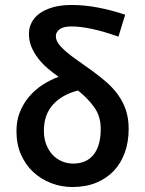

<svg xmlns="http://www.w3.org/2000/svg" viewBox="-20 -738 580 770"><path d="M271 12Q226 12 185.5 -3.5Q145 -19 114 -47.5Q83 -76 64.5 -117.5Q46 -159 46 -212Q46 -254 59.5 -288Q73 -322 96 -349.5Q119 -377 149.5 -397Q180 -417 215 -430Q192 -446 170.5 -464.5Q149 -483 132.5 -504.5Q116 -526 106 -550Q96 -574 96 -603Q96 -626 106.5 -647Q117 -668 138 -683.5Q159 -699 191 -708.5Q223 -718 267 -718Q318 -718 371.5 -708Q425 -698 482 -679L455 -591Q340 -632 266 -632Q234 -632 219 -620.5Q204 -609 204 -593Q204 -577 215.5 -561.5Q227 -546 246.5 -529.5Q266 -513 292 -495Q318 -477 347 -456Q379 -433 406.5 -409Q434 -385 454 -357Q474 -329 485 -296Q496 -263 496 -221Q496 -169 480.5 -126Q465 -83 436 -52.5Q407 -22 365.5 -5Q324 12 271 12ZM273 -82Q327 -82 355.5 -118Q384 -154 384 -221Q384 -272 357.5 -308.5Q331 -345 293 -375Q229 -359 192.5 -318.5Q156 -278 156 -214Q156 -183 165.5 -158.5Q175 -134 191 -117Q207 -100 228.5 -91Q250 -82 273 -82Z"/></svg>

Font: TT Toshiba Sans Medium
Style: Regular
Weight: 500
Designer: Paul D. Hunt
Foundry: Toshiba Corporation
Version: Version 2.020;PS 2.000;hotconv 1.0.86;makeotf.lib2.5.63406